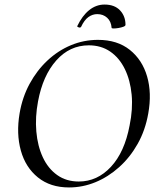

<svg xmlns="http://www.w3.org/2000/svg" viewBox="-20 -811 692 843"><path d="M283 12Q201 12 146.5 -32Q92 -76 71.5 -150Q51 -224 66 -313Q78 -384 110 -443Q142 -502 188.5 -545.5Q235 -589 291.5 -612.5Q348 -636 410 -636Q495 -636 550 -592Q605 -548 626 -475Q647 -402 631 -313Q618 -239 584.5 -179.5Q551 -120 503 -77Q455 -34 399 -11Q343 12 283 12ZM326 -14Q407 -14 467 -78.5Q527 -143 549 -260Q564 -332 558 -395.5Q552 -459 528 -508Q504 -557 464 -584.5Q424 -612 370 -612Q286 -612 227 -545.5Q168 -479 147 -366Q134 -297 139.5 -233.5Q145 -170 168 -120.5Q191 -71 231 -42.5Q271 -14 326 -14ZM470 -689Q468 -717 450.5 -733Q433 -749 407 -749Q386 -749 368 -736Q350 -723 336 -693Q332 -688 325 -691Q318 -694 319 -696Q341 -742 371.5 -766.5Q402 -791 439 -791Q483 -791 507 -765.5Q531 -740 531 -702Q531 -697 521.5 -693.5Q512 -690 500 -688Q488 -686 479 -686Q470 -686 470 -689Z"/></svg>

Font: Cormorant Garamond Light Medium
Style: Italic
Weight: 500
Italic angle: -10°
Version: Version 4.001